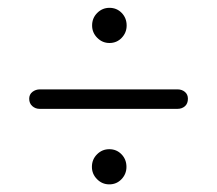

<svg xmlns="http://www.w3.org/2000/svg" viewBox="-20 -595 558 493"><path d="M261.1 -484.6Q242.8 -484.6 229.7 -497.9Q216.5 -511.2 216.5 -529.5Q216.5 -548.7 229.7 -561.8Q242.8 -574.9 261.1 -574.9Q279.8 -574.9 292.5 -561.8Q305.2 -548.7 305.2 -529.5Q305.2 -511.2 292.5 -497.9Q279.8 -484.6 261.1 -484.6ZM55 -341.5Q55 -352.5 63.2 -359Q71.5 -365.5 82.5 -365.5H436Q447 -365.5 454.8 -359Q462.5 -352.5 462.5 -341.5Q462.5 -329 454.8 -322.2Q447 -315.5 436 -315.5H81.5Q71 -315.5 63 -322.5Q55 -329.5 55 -341.5ZM260.6 -121.6Q242.3 -121.6 229.2 -134.9Q216 -148.2 216 -166.5Q216 -185.7 229.2 -198.8Q242.3 -211.9 260.6 -211.9Q279.3 -211.9 292 -198.8Q304.7 -185.7 304.7 -166.5Q304.7 -148.2 292 -134.9Q279.3 -121.6 260.6 -121.6Z"/></svg>

Font: Fraunces 72pt SuperSoft Light
Style: Regular
Weight: 300
Version: Version 1.000;[0bf87f6ff]